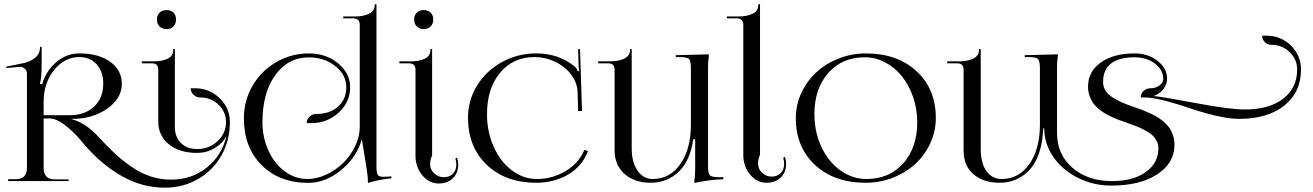

<svg xmlns="http://www.w3.org/2000/svg" viewBox="-20 -847 6140 898"><path d="M106 -62V-502Q106 -515.6 96.7 -524.9Q87.4 -534.2 72.8 -534.2H68.8L9.8 -528.8L8.8 -535.2L85.9 -550.8Q119.6 -557.1 143.3 -576.2Q167 -595.2 167 -624V-627.9H174.8V-547.9Q174.8 -481.4 167 -456.1V-454.1H177.2Q196.8 -517.6 244.4 -557.4Q292 -597.2 351.1 -597.2Q440.9 -597.2 495.4 -558.1Q549.8 -519 549.8 -455.1Q549.8 -387.2 481.9 -339.1Q414.1 -291 317.9 -291H311Q380.4 -273.4 441.9 -205.6Q484.4 -159.2 519.8 -126.7Q555.2 -94.2 597.7 -65.2Q640.1 -36.1 685.5 -21.5Q731 -6.8 779.3 -6.8Q877.4 -6.8 948 -64Q1018.6 -121.1 1039.1 -211.4Q1020 -175.3 983.2 -153.6Q946.3 -131.8 901.9 -131.8Q819.8 -131.8 770 -172.1Q720.2 -212.4 720.2 -278.8V-521Q720.2 -550.8 690.9 -550.8H643.1V-560.1H701.2Q737.8 -560.1 763.9 -572.5Q790 -585 790 -612.8V-617.2H797.9V-532.2V-252.9Q797.9 -206.5 826.2 -178.2Q854.5 -149.9 901.9 -149.9Q958 -149.9 997.6 -186.8Q1037.1 -223.6 1037.1 -275.9Q1037.1 -323.7 1002 -357.4Q966.8 -391.1 917 -391.1Q898.4 -391.1 885.3 -403.6Q872.1 -416 872.1 -434.1H892.1Q959.5 -434.1 1007.3 -387.7Q1055.2 -341.3 1055.2 -275.9Q1055.2 -191.9 1016.6 -121.8Q978 -51.8 907.7 -10.5Q837.4 30.8 750.5 30.8Q645 30.8 549.6 -23.4Q454.1 -77.6 374 -171.4L353 -196.3Q319.3 -235.4 280.8 -264.2Q242.2 -293 211.9 -293H184.1V-61Q184.1 -7.8 237.8 -7.8H300.8V0H18.1V-8.8H53.2Q106 -8.8 106 -62ZM758.8 -799.8Q778.8 -799.8 791 -788.1Q803.2 -776.4 803.2 -755.9Q803.2 -735.8 791.3 -723.4Q779.3 -710.9 758.8 -710.9Q739.3 -710.9 726.6 -723.1Q713.9 -735.4 713.9 -755.9Q713.9 -775.4 726.1 -787.6Q738.3 -799.8 758.8 -799.8ZM184.1 -308.1H306.2Q377 -308.1 419.9 -348.4Q462.9 -388.7 462.9 -455.1Q462.9 -511.7 432.1 -545.9Q401.4 -580.1 351.1 -580.1Q281.7 -580.1 232.9 -519Q184.1 -458 184.1 -372.1Z M1120.6 -293.9Q1120.6 -376.5 1161.4 -446.3Q1202.1 -516.1 1272.2 -556.6Q1342.3 -597.2 1424.8 -597.2Q1504.9 -597.2 1561.3 -550.8Q1617.7 -504.4 1617.7 -439Q1617.7 -369.6 1564 -320.3Q1510.3 -271 1434.6 -271H1414.6Q1414.6 -289.1 1427.7 -301.5Q1440.9 -314 1459.5 -314Q1522.5 -314 1561 -348.4Q1599.6 -382.8 1599.6 -439Q1599.6 -497.1 1548.3 -537.8Q1497.1 -578.6 1424.8 -578.6Q1327.1 -578.6 1267.3 -495.4Q1207.5 -412.1 1207.5 -275.9Q1207.5 -203.6 1235.6 -142.3Q1263.7 -81.1 1312 -45.4Q1360.4 -9.8 1417.5 -9.8Q1462.4 -9.8 1507.3 -31Q1552.2 -52.2 1586.2 -85.9Q1620.1 -119.6 1641.4 -164.3Q1662.6 -209 1662.6 -253.9V-731Q1662.6 -761.2 1632.8 -761.2H1585.4V-770H1642.6Q1679.2 -770 1705.8 -782.7Q1732.4 -795.4 1732.4 -823.2V-827.1H1740.7V-742.2V-70.8Q1740.7 -39.6 1746.3 -29.8Q1752 -20 1773.4 -20L1793.5 -21L1810.5 -22L1811 -13.2Q1748.5 -6.8 1700.7 8.8V1Q1700.7 -26.4 1689.9 -88.9L1672.4 -195.8Q1649.4 -112.8 1576.2 -52.2Q1502.9 8.3 1421.4 8.3Q1286.1 8.3 1203.4 -75Q1120.6 -158.2 1120.6 -293.9Z M1961.9 -799.8Q1981.9 -799.8 1994.1 -788.1Q2006.3 -776.4 2006.3 -755.9Q2006.3 -735.8 1994.4 -723.4Q1982.4 -710.9 1961.9 -710.9Q1942.4 -710.9 1929.7 -723.1Q1917 -735.4 1917 -755.9Q1917 -775.4 1929.2 -787.6Q1941.4 -799.8 1961.9 -799.8ZM1923.3 -119.1V-521Q1923.3 -550.8 1893.1 -550.8H1848.1V-560.1H1903.3Q1939.9 -560.1 1966.6 -572.5Q1993.2 -585 1993.2 -612.8V-617.2H2001V-532.2V-120.1Q1991.7 -98.6 1991.7 -79.6Q1991.7 -54.2 2010.7 -36.1Q2029.8 -18.1 2056.2 -18.1Q2082 -18.1 2098.1 -34.4Q2114.3 -50.8 2114.3 -77.1Q2114.3 -92.8 2109.9 -106L2117.7 -109.9Q2123 -93.8 2123 -77.1Q2123 -37.6 2097.9 -13.2Q2072.8 11.2 2031.2 11.2Q1987.3 11.2 1955.3 -27.1Q1923.3 -65.4 1923.3 -119.1Z M2168.9 -296.9Q2168.9 -378.4 2211.7 -447.5Q2254.4 -516.6 2327.9 -556.9Q2401.4 -597.2 2487.8 -597.2Q2596.2 -597.2 2670.9 -533.2Q2678.7 -525.4 2682.1 -513.2L2689 -515.1Q2687 -522.9 2686 -543.9L2684.1 -616.7L2692.9 -617.2L2702.1 -328.1L2684.1 -327.6L2681.2 -419.9Q2678.7 -463.4 2649.4 -500.7Q2620.1 -538.1 2574.7 -559.1Q2529.3 -580.1 2480 -580.1Q2379.9 -580.1 2318.8 -506.6Q2257.8 -433.1 2257.8 -313Q2257.8 -230.5 2289.1 -160.6Q2320.3 -90.8 2374 -50.3Q2427.7 -9.8 2490.7 -9.8Q2563.5 -9.8 2625.7 -47.1Q2688 -84.5 2713.4 -146.5L2730 -140.1Q2701.7 -67.9 2636.2 -30Q2570.8 7.8 2488.8 7.8Q2344.7 7.8 2256.8 -75.9Q2168.9 -159.7 2168.9 -296.9Z M3362.8 -18.1V-8.8Q3293 -5.9 3227.5 8.8V1Q3231.4 -25.9 3231.4 -56.2V-195.8H3222.7Q3207.5 -93.3 3153.3 -42.7Q3099.1 7.8 3023.4 7.8Q2947.3 7.8 2900.9 -33.7Q2854.5 -75.2 2854.5 -143.1V-521Q2854.5 -550.8 2824.7 -550.8H2777.8V-560.1H2834.5Q2851.1 -560.1 2866.5 -562.7Q2881.8 -565.4 2895.8 -571Q2909.7 -576.7 2918.2 -587.4Q2926.8 -598.1 2926.8 -612.8V-617.2H2934.6V-532.2V-151.9Q2934.6 -88.4 2961.7 -49.1Q2988.8 -9.8 3032.7 -9.8Q3113.3 -9.8 3162.4 -80.1Q3211.4 -150.4 3211.4 -265.1V-526.9Q3211.4 -562.5 3202.6 -571.3Q3193.8 -580.1 3157.7 -580.1H3140.6V-588.9L3295.4 -592.8V-585Q3291.5 -561 3291.5 -532.2V-70.8Q3291.5 -35.2 3300.5 -26.6Q3309.6 -18.1 3345.7 -18.1Z M3456.5 -122.1V-731Q3456.5 -745.1 3448.7 -753.2Q3440.9 -761.2 3426.3 -761.2H3379.4V-770H3436.5Q3473.1 -770 3499.8 -782.7Q3526.4 -795.4 3526.4 -823.2V-827.1H3534.7V-742.2V-123Q3525.4 -101.6 3525.4 -82.5Q3525.4 -57.1 3544.2 -39.1Q3563 -21 3589.4 -21Q3615.2 -21 3631.3 -37.4Q3647.5 -53.7 3647.5 -80.1Q3647.5 -95.7 3643.1 -108.9L3651.4 -113.3Q3656.7 -97.2 3656.7 -80.1Q3656.7 -40.5 3631.3 -16.4Q3606 7.8 3564.5 7.8Q3520.5 7.8 3488.5 -30.3Q3456.5 -68.4 3456.5 -122.1Z M4029.3 7.8Q3881.8 7.8 3792 -75.4Q3702.1 -158.7 3702.1 -294.9Q3702.1 -356.4 3728 -412.4Q3753.9 -468.3 3797.9 -508.8Q3841.8 -549.3 3902.3 -573.2Q3962.9 -597.2 4029.3 -597.2Q4176.8 -597.2 4266.8 -513.9Q4356.9 -430.7 4356.9 -294.9Q4356.9 -233.4 4331.1 -177.2Q4305.2 -121.1 4261.2 -80.6Q4217.3 -40 4156.7 -16.1Q4096.2 7.8 4029.3 7.8ZM4032.2 -9.8Q4139.2 -9.8 4204.6 -83Q4270 -156.2 4270 -275.9Q4270 -337.4 4250.5 -393.6Q4231 -449.7 4198.2 -490.5Q4165.5 -531.2 4120.1 -555.2Q4074.7 -579.1 4024.9 -579.1Q3918.9 -579.1 3854 -505.9Q3789.1 -432.6 3789.1 -313Q3789.1 -230.5 3821.5 -160.6Q3854 -90.8 3910.2 -50.3Q3966.3 -9.8 4032.2 -9.8Z M4486.8 -143.1V-521Q4486.8 -550.8 4457 -550.8H4410.2V-560.1H4466.8Q4483.4 -560.1 4498.8 -562.7Q4514.2 -565.4 4528.1 -571Q4542 -576.7 4550.5 -587.4Q4559.1 -598.1 4559.1 -612.8V-617.2H4566.9V-532.2V-151.9Q4566.9 -84 4593.5 -46.9Q4620.1 -9.8 4665 -9.8Q4745.6 -9.8 4794.7 -80.1Q4843.8 -150.4 4843.8 -265.1V-526.9Q4843.8 -562.5 4835 -571.3Q4826.2 -580.1 4790 -580.1H4772.9V-588.9L4927.7 -592.8V-585Q4923.8 -561 4923.8 -532.2V-225.1Q4923.8 -124.5 4995.8 -62.3Q5067.9 0 5181.2 0Q5279.3 0 5338.6 -42Q5397.9 -84 5397.9 -153.8Q5397.9 -172.4 5389.4 -188.2Q5380.9 -204.1 5368.7 -215.3Q5356.4 -226.6 5335.2 -237.8Q5314 -249 5296.1 -256.1Q5278.3 -263.2 5251 -272.5Q5229 -280.3 5213.1 -286.1Q5197.3 -292 5176.8 -301.5Q5156.2 -311 5142.1 -320.3Q5127.9 -329.6 5113 -342.5Q5098.1 -355.5 5089.4 -369.6Q5080.6 -383.8 5074.7 -402.3Q5068.8 -420.9 5068.8 -441.9Q5068.8 -512.2 5128.4 -554.7Q5188 -597.2 5286.1 -597.2Q5349.1 -597.2 5393.8 -562.5Q5438.5 -527.8 5438.5 -479Q5438.5 -451.7 5421.1 -429.9Q5403.8 -408.2 5375.5 -397.9Q5418.5 -394 5574.7 -364.5Q5731 -335 5803.7 -335Q5916 -335 5981.4 -385.3Q6046.9 -435.5 6046.9 -522Q6046.9 -569.3 6011.7 -603.3Q5976.6 -637.2 5927.2 -637.2Q5908.7 -637.2 5896 -649.7Q5883.3 -662.1 5883.3 -680.2H5903.3Q5970.7 -680.2 6017.8 -633.8Q6064.9 -587.4 6064.9 -522Q6064.9 -415.5 5986.8 -353.3Q5908.7 -291 5774.9 -291Q5728.5 -291 5663.3 -306.6Q5598.1 -322.3 5544.2 -341.1Q5490.2 -359.9 5430.9 -375.5Q5371.6 -391.1 5335.4 -391.1H5315.4Q5315.4 -409.2 5328.6 -421.6Q5341.8 -434.1 5360.4 -434.1Q5385.3 -434.1 5402.8 -447.3Q5420.4 -460.4 5420.4 -479Q5420.4 -520.5 5381.3 -549.8Q5342.3 -579.1 5286.1 -579.1Q5213.9 -579.1 5176.5 -550Q5139.2 -521 5139.2 -463.9Q5139.2 -441.9 5150.1 -423.8Q5161.1 -405.8 5183.1 -391.8Q5205.1 -377.9 5227.1 -368.2Q5249 -358.4 5281.7 -347.2Q5305.2 -339.4 5321.3 -333.3Q5337.4 -327.1 5359.1 -317.1Q5380.9 -307.1 5395.8 -297.6Q5410.6 -288.1 5426.3 -274.4Q5441.9 -260.7 5451.4 -246.1Q5460.9 -231.4 5467 -211.7Q5473.1 -191.9 5473.1 -169.9Q5473.1 -83.5 5391.8 -31.2Q5310.5 21 5177.7 21Q5094.2 21 5022 -14.9Q4949.7 -50.8 4906.7 -112.8Q4863.8 -174.8 4863.8 -247.1H4859.9L4855 -195.8Q4839.8 -93.3 4785.6 -42.7Q4731.4 7.8 4655.8 7.8Q4580.1 7.8 4533.4 -31.7Q4486.8 -71.3 4486.8 -143.1Z"/></svg>

Font: FoglihtenNo07calt
Style: Regular
Weight: 500
Designer: gluk (gluksza@wp.pl)
Foundry: gluk (gluksza@wp.pl)
Version: Version 0.844